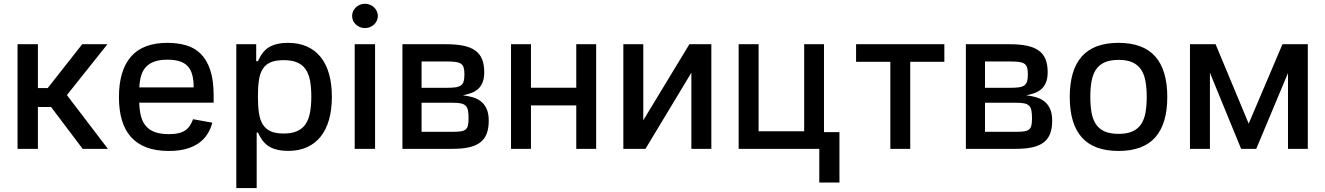

<svg xmlns="http://www.w3.org/2000/svg" viewBox="-20 -776 6909 1001"><path d="M71.4 0V-545.5H177.6V-316.8H228.7L408.7 -545.5H540.1L328.8 -280.2L542.6 0H410.9L246.4 -218H177.6V0Z M600.1 -269.2Q600.1 -408.4 662.6 -480.5Q725.1 -552.6 852.3 -552.6Q905.2 -552.6 949.6 -540Q994 -527.3 1025.9 -496.1Q1057.9 -464.8 1075.8 -411.9Q1093.8 -359 1093.8 -278.4V-240.8H706Q707 -197.4 716.1 -166.4Q725.1 -135.3 743.8 -115.4Q762.4 -95.5 791.2 -86.1Q820 -76.7 860.8 -76.7Q890.3 -76.7 910.9 -81.7Q931.5 -86.6 945.8 -96.4Q960.2 -106.2 969.8 -120.7Q979.4 -135.3 986.5 -154.5L1087 -136.4Q1078.1 -103 1060.5 -75.8Q1043 -48.7 1015.4 -29.3Q987.9 -9.9 949.4 0.5Q910.9 11 859.7 11Q792.6 11 743.8 -7.5Q695 -25.9 663 -61.6Q631 -97.3 615.6 -149.5Q600.1 -201.7 600.1 -269.2ZM706.3 -320.3H989.7Q989.7 -358.3 982.4 -385.7Q975.1 -413 958.8 -430.6Q942.5 -448.2 916.5 -456.5Q890.6 -464.8 853 -464.8Q813.9 -464.8 786.8 -455.6Q759.6 -446.4 742.2 -428.3Q724.8 -410.2 716.4 -383.2Q708.1 -356.2 706.3 -320.3Z M1212 204.5V-545.5H1315.7V-457H1324.6Q1329.2 -465.6 1334.3 -475.9Q1339.5 -486.2 1347.1 -496.8Q1354.8 -507.5 1365.4 -517.4Q1376.1 -527.3 1391.9 -535.2Q1407.7 -543 1429.5 -547.8Q1451.3 -552.6 1481.2 -552.6Q1537.3 -552.6 1580.1 -533.6Q1622.9 -514.6 1651.8 -478.5Q1680.8 -442.5 1695.5 -390.3Q1710.2 -338.1 1710.2 -271.7Q1710.2 -205.6 1695.7 -153.2Q1681.1 -100.9 1652.3 -64.5Q1623.6 -28.1 1581 -8.7Q1538.4 10.7 1482.2 10.7Q1453.1 10.7 1431.3 6Q1409.4 1.4 1393.5 -6.4Q1377.5 -14.2 1366.7 -24.1Q1355.8 -34.1 1348 -44.7Q1340.2 -55.4 1334.7 -65.9Q1329.2 -76.3 1324.6 -84.9H1318.2V204.5ZM1324.6 -272.7Q1324.6 -223 1330.1 -186.6Q1335.6 -150.2 1350.5 -126.6Q1365.4 -103 1391.5 -91.4Q1417.6 -79.9 1458.5 -79.9Q1500.7 -79.9 1528.6 -92.2Q1556.5 -104.4 1573 -128.7Q1589.5 -153.1 1596.2 -189.1Q1603 -225.1 1603 -272.7Q1603 -320 1596.4 -355.5Q1589.8 -391 1573.5 -414.8Q1557.2 -438.6 1529.1 -450.5Q1501.1 -462.4 1458.5 -462.4Q1416.9 -462.4 1390.8 -451.2Q1364.7 -440 1350 -416.9Q1335.2 -393.8 1329.9 -358Q1324.6 -322.1 1324.6 -272.7Z M1829.2 0V-545.5H1935.4V0ZM1815.7 -692.8Q1815.7 -706 1821 -717.5Q1826.3 -729 1835.4 -737.7Q1844.5 -746.4 1856.7 -751.4Q1869 -756.4 1882.8 -756.4Q1896.7 -756.4 1908.7 -751.4Q1920.8 -746.4 1930 -737.7Q1939.3 -729 1944.6 -717.5Q1949.9 -706 1949.9 -692.8Q1949.9 -679.7 1944.6 -668.1Q1939.3 -656.6 1930 -648.1Q1920.8 -639.6 1908.7 -634.6Q1896.7 -629.6 1882.8 -629.6Q1869 -629.6 1856.7 -634.6Q1844.5 -639.6 1835.4 -648.1Q1826.3 -656.6 1821 -668.1Q1815.7 -679.7 1815.7 -692.8Z M2078.1 -545.5H2304.3Q2357.2 -545.5 2395.1 -537.8Q2432.9 -530.2 2457.2 -513Q2481.5 -495.7 2493.1 -467.9Q2504.6 -440 2504.6 -399.9Q2504.6 -369.3 2496.6 -348.4Q2488.6 -327.4 2474.1 -313.6Q2459.5 -299.7 2438.9 -291.9Q2418.3 -284.1 2393.1 -279.1Q2420.5 -275.9 2445 -268.8Q2469.5 -261.7 2487.9 -247Q2506.4 -232.2 2517.2 -208.1Q2528.1 -183.9 2528.1 -147Q2528.1 -108 2517.8 -80.1Q2507.5 -52.2 2484.9 -34.4Q2462.4 -16.7 2426.3 -8.3Q2390.3 0 2338.8 0H2078.1ZM2177.9 -240.4V-88.8H2338.8Q2365.1 -88.8 2381.6 -91.1Q2398.1 -93.4 2407.3 -100.9Q2416.5 -108.3 2419.7 -122.2Q2422.9 -136 2422.9 -158.7Q2422.9 -184.3 2419.7 -200.3Q2416.5 -216.3 2407.3 -225.1Q2398.1 -234 2381.6 -237.2Q2365.1 -240.4 2338.8 -240.4ZM2177.9 -455.6V-318.2H2305.4Q2334.2 -318.2 2352.8 -320.5Q2371.4 -322.8 2382.3 -330.3Q2393.1 -337.7 2397.2 -351.6Q2401.3 -365.4 2401.3 -388.5Q2401.3 -410.9 2397.2 -424.2Q2393.1 -437.5 2382.1 -444.4Q2371.1 -451.3 2352.5 -453.5Q2333.8 -455.6 2304.3 -455.6Z M2644.2 0V-545.5H2748.2V-318.5H2984.4V-545.5H3088.1V0H2984.4V-226.6H2748.2V0Z M3229.8 -545.5H3333.8V-148.8L3574.2 -545.5H3688.6V0H3584.5V-397L3345.2 0H3229.8Z M3831 -545.5H3935V-91.6H4172.6V-545.5H4275.9V-87H4356.5V175.8H4251.4V0H3831Z M4443.2 -453.8V-545.5H4903.4V-453.8H4725.5V0H4621.8V-453.8Z M5015.6 -545.5H5241.8Q5294.7 -545.5 5332.6 -537.8Q5370.4 -530.2 5394.7 -513Q5419 -495.7 5430.6 -467.9Q5442.1 -440 5442.1 -399.9Q5442.1 -369.3 5434.1 -348.4Q5426.1 -327.4 5411.6 -313.6Q5397 -299.7 5376.4 -291.9Q5355.8 -284.1 5330.6 -279.1Q5358 -275.9 5382.5 -268.8Q5407 -261.7 5425.4 -247Q5443.9 -232.2 5454.7 -208.1Q5465.6 -183.9 5465.6 -147Q5465.6 -108 5455.3 -80.1Q5445 -52.2 5422.4 -34.4Q5399.9 -16.7 5363.8 -8.3Q5327.8 0 5276.3 0H5015.6ZM5115.4 -240.4V-88.8H5276.3Q5302.6 -88.8 5319.1 -91.1Q5335.6 -93.4 5344.8 -100.9Q5354 -108.3 5357.2 -122.2Q5360.4 -136 5360.4 -158.7Q5360.4 -184.3 5357.2 -200.3Q5354 -216.3 5344.8 -225.1Q5335.6 -234 5319.1 -237.2Q5302.6 -240.4 5276.3 -240.4ZM5115.4 -455.6V-318.2H5242.9Q5271.7 -318.2 5290.3 -320.5Q5308.9 -322.8 5319.8 -330.3Q5330.6 -337.7 5334.7 -351.6Q5338.8 -365.4 5338.8 -388.5Q5338.8 -410.9 5334.7 -424.2Q5330.6 -437.5 5319.6 -444.4Q5308.6 -451.3 5290 -453.5Q5271.3 -455.6 5241.8 -455.6Z M5557.2 -270.2Q5557.2 -410.9 5620 -481.7Q5682.9 -552.6 5811.4 -552.6Q5940 -552.6 6002.8 -481.7Q6065.7 -410.9 6065.7 -270.2Q6065.7 -130.3 6002.8 -59.7Q5940 11 5811.4 11Q5682.9 11 5620 -59.7Q5557.2 -130.3 5557.2 -270.2ZM5664.4 -270.6Q5664.4 -224.8 5670.8 -188.9Q5677.2 -153.1 5693.7 -128.4Q5710.2 -103.7 5738.8 -90.9Q5767.4 -78.1 5811.8 -78.1Q5855.8 -78.1 5884.2 -90.9Q5912.6 -103.7 5929.2 -128.4Q5945.7 -153.1 5952.1 -188.9Q5958.5 -224.8 5958.5 -270.6Q5958.5 -316.4 5952.1 -352.3Q5945.7 -388.1 5929.2 -413Q5912.6 -437.9 5884.2 -450.8Q5855.8 -463.8 5811.8 -463.8Q5767.4 -463.8 5738.8 -450.8Q5710.2 -437.9 5693.7 -413Q5677.2 -388.1 5670.8 -352.3Q5664.4 -316.4 5664.4 -270.6Z M6317.5 -545.5 6490.1 -131.4 6666.2 -545.5H6798.3V0H6695V-395.2L6529.5 0H6450.6L6288 -396.7V0H6183.9V-545.5Z"/></svg>

Font: Cannonade Med
Style: Regular
Weight: 500
Designer: Rasmus Andersson
Foundry: rsms
Version: Version 3.012;git-f93a4a705